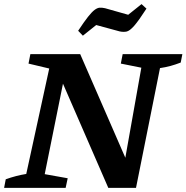

<svg xmlns="http://www.w3.org/2000/svg" viewBox="-39 -916 909 936"><path d="M559 -652H850L842 -611Q816 -601 792 -594.5Q768 -588 741 -584L624 0H489L268 -508L179 -67L291 -47L281 0H-19L-11 -42Q14 -51 39 -57.5Q64 -64 89 -68L201 -582L100 -606L109 -652H352L572 -147L650 -586L550 -606ZM365 -742 342 -766Q371 -810 390 -834Q409 -858 422.5 -868Q436 -878 447.5 -878.5Q459 -879 473 -876L586 -844L651 -896L675 -874Q637 -815 615 -790Q593 -765 577.5 -762Q562 -759 544 -763L430 -794Z"/></svg>

Font: Piazzolla SemiBold
Style: Italic
Weight: 600
Italic angle: -11.3°
Designer: Juan Pablo del Peral
Foundry: Huerta Tipografica
Version: Version 1.330